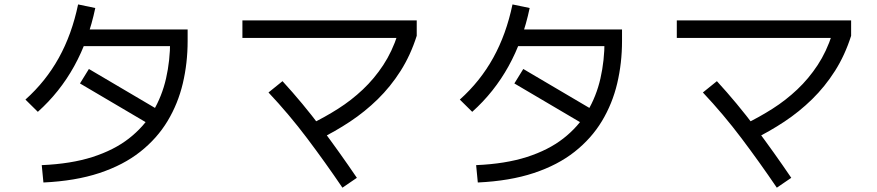

<svg xmlns="http://www.w3.org/2000/svg" viewBox="-20 -810 4040 884"><path d="M179.9 30.2 172.2 -49.7Q306.8 -55.4 406 -87.2Q505.2 -119.1 573.7 -172.5Q642.2 -226 684.1 -296.4Q725.9 -366.8 744.6 -449.2Q763.3 -531.5 763.3 -620.9L785.8 -597.7H331.3V-674.4H843.9V-620.9Q843.9 -520 821.8 -426.4Q799.7 -332.8 751.5 -252.7Q703.3 -172.6 625.7 -111.3Q548.1 -49.9 437.6 -13.3Q327.2 23.3 179.9 30.2ZM154.2 -295.1 97.1 -351.5Q190.9 -435.4 250.9 -543.8Q310.9 -652.1 339.6 -789.6L418.7 -773.1Q356.6 -476.4 154.2 -295.1ZM715.2 -300.4 674.1 -233.8 348.2 -425.8 389.3 -492.4Z M1448.8 -168.4 1409.7 -238.5Q1475.7 -270.5 1537 -309.5Q1598.2 -348.4 1650.8 -398.1Q1703.4 -447.8 1744.5 -510.2Q1785.5 -572.6 1811.1 -651.7L1827.6 -635.5H1096.1V-716.2H1898.7V-645.2Q1870.2 -555.5 1824.2 -483.2Q1778.2 -410.9 1719.2 -353.2Q1660.2 -295.5 1591.7 -250.1Q1523.2 -204.7 1448.8 -168.4ZM1556.6 54.1Q1477.7 -62.2 1394.2 -173.1Q1310.7 -283.9 1216.2 -384.2L1280.7 -436.3Q1373.5 -335.4 1458.5 -222.1Q1543.4 -108.8 1623.1 8.7Z M2179.9 30.2 2172.2 -49.7Q2306.8 -55.4 2406 -87.2Q2505.2 -119.1 2573.7 -172.5Q2642.2 -226 2684.1 -296.4Q2725.9 -366.8 2744.6 -449.2Q2763.3 -531.5 2763.3 -620.9L2785.8 -597.7H2331.3V-674.4H2843.9V-620.9Q2843.9 -520 2821.8 -426.4Q2799.7 -332.8 2751.5 -252.7Q2703.3 -172.6 2625.7 -111.3Q2548.1 -49.9 2437.6 -13.3Q2327.2 23.3 2179.9 30.2ZM2154.2 -295.1 2097.1 -351.5Q2190.9 -435.4 2250.9 -543.8Q2310.9 -652.1 2339.6 -789.6L2418.7 -773.1Q2356.6 -476.4 2154.2 -295.1ZM2715.2 -300.4 2674.1 -233.8 2348.2 -425.8 2389.3 -492.4Z M3448.8 -168.4 3409.7 -238.5Q3475.7 -270.5 3537 -309.5Q3598.2 -348.4 3650.8 -398.1Q3703.4 -447.8 3744.5 -510.2Q3785.5 -572.6 3811.1 -651.7L3827.6 -635.5H3096.1V-716.2H3898.7V-645.2Q3870.2 -555.5 3824.2 -483.2Q3778.2 -410.9 3719.2 -353.2Q3660.2 -295.5 3591.7 -250.1Q3523.2 -204.7 3448.8 -168.4ZM3556.6 54.1Q3477.7 -62.2 3394.2 -173.1Q3310.7 -283.9 3216.2 -384.2L3280.7 -436.3Q3373.5 -335.4 3458.5 -222.1Q3543.4 -108.8 3623.1 8.7Z"/></svg>

Font: Murecho Thin
Style: Regular
Weight: 100
Designer: Neil Summerour
Foundry: Positype
Version: Version 1.010